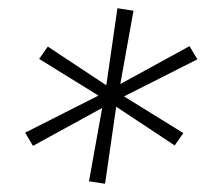

<svg xmlns="http://www.w3.org/2000/svg" viewBox="-20 -573 540 466"><path d="M235 -127 196 -133 228 -311 60 -219 41 -251 219 -341 75 -430 96 -460 238 -366 265 -553 304 -547 272 -369 440 -461 459 -429 281 -339 425 -250 404 -220 262 -314Z"/></svg>

Font: Iosevka SS04 XLt Obl
Style: Regular
Weight: 200
Italic angle: -9°
Monospace: yes
Designer: Belleve Invis
Foundry: Belleve Invis
Version: Version 19.0.0; ttfautohint (v1.8.4)